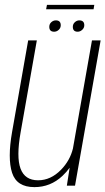

<svg xmlns="http://www.w3.org/2000/svg" viewBox="-20 -761 432 787"><path d="M254 0 265.5 -73.5Q253 -56 236 -40Q187 6 121 6Q48.5 6 29.5 -52.8Q10.5 -111.5 29.5 -220L95.5 -595.5H131L64.5 -218.5Q46.5 -117.5 64.2 -69.8Q82 -22 136 -22Q188 -22 230 -65Q267 -103 279 -152.5L357 -595.5H392.5L287.5 0ZM202 -631Q182 -631 182 -651Q182 -662.5 190.2 -670Q198.5 -677.5 209 -677.5Q229 -677.5 229 -657.5Q229 -646.5 220.8 -638.8Q212.5 -631 202 -631ZM298.5 -631Q278.5 -631 278.5 -651Q278.5 -662.5 286.8 -670Q295 -677.5 305 -677.5Q325.5 -677.5 325.5 -657.5Q325.5 -646.5 317 -638.8Q308.5 -631 298.5 -631ZM169 -723 172.5 -741H366.5L363.5 -723Z"/></svg>

Font: Anybody ExtraLight
Style: Italic
Weight: 200
Italic angle: -10°
Designer: Tyler Finck
Foundry: Etcetera Type Company
Version: Version 1.010; ttfautohint (v1.8.3) -l 8 -r 50 -G 200 -x 14 